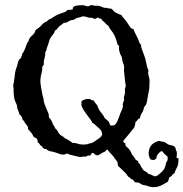

<svg xmlns="http://www.w3.org/2000/svg" viewBox="-20 -649 748 783"><path d="M696.3 -43.9Q697.3 -33.2 699.2 -33.2Q701.2 -33.2 701.2 -23.4Q701.2 -13.7 700.2 -8.8Q699.2 -3.9 703.6 -4.4Q708 -4.9 708 0Q708 22.5 701.7 33.7Q695.3 44.9 691.4 57.6Q684.6 60.5 681.6 65.9Q678.7 71.3 670.9 73.2Q668.9 78.1 668 82.5Q667 86.9 665 91.8Q655.3 96.7 644.5 103.5Q613.3 122.1 578.1 108.4Q573.2 106.4 567.9 106Q562.5 105.5 558.6 103.5Q554.7 101.6 552.2 99.6Q549.8 97.7 545.9 96.2Q542 94.7 538.6 95.2Q535.2 95.7 531.7 94.2Q528.3 92.8 525.9 88.9Q523.4 85 520.5 83Q512.7 81.1 510.7 77.1Q508.8 73.2 505.4 72.8Q502 72.3 499.5 66.9Q497.1 61.5 491.7 56.6Q486.3 51.8 481 45.9Q475.6 40 470.7 36.1Q465.8 32.2 460.9 27.3Q460.9 17.6 458 9.8Q454.1 4.9 451.2 1.5Q448.2 -2 443.4 -9.3Q438.5 -16.6 431.2 -23.4Q423.8 -30.3 418.9 -38.1Q416 -40 413.6 -36.6Q411.1 -33.2 408.7 -31.2Q406.2 -29.3 403.8 -28.8Q401.4 -28.3 397 -25.9Q392.6 -23.4 387.2 -19.5Q381.8 -15.6 376.5 -15.6Q371.1 -15.6 367.7 -19Q364.3 -22.5 359.4 -25.4Q352.5 -25.4 352.1 -21Q351.6 -16.6 347.7 -15.1Q343.8 -13.7 341.3 -14.6Q338.9 -15.6 334 -12.2Q329.1 -8.8 326.7 -10.3Q324.2 -11.7 316.4 -9.8Q308.6 -7.8 302.2 -9.3Q295.9 -10.7 292 -11.7Q288.1 -12.7 285.6 -13.2Q283.2 -13.7 278.3 -15.1Q273.4 -16.6 267.1 -17.6Q260.7 -18.6 254.9 -23.4Q239.3 -15.6 227.1 -20Q214.8 -24.4 204.1 -27.8Q193.4 -31.2 189.5 -31.2Q176.8 -33.2 168.9 -41Q160.2 -41 156.2 -44.9Q150.4 -53.7 148.9 -53.7Q147.5 -53.7 144 -57.6Q140.6 -61.5 139.2 -64.5Q137.7 -67.4 133.8 -67.4Q133.8 -83 127.9 -85.4Q122.1 -87.9 117.2 -90.8Q112.3 -104.5 93.8 -123Q95.7 -130.9 91.3 -135.7Q86.9 -140.6 83.5 -145.5Q80.1 -150.4 78.1 -154.3Q76.2 -158.2 72.3 -160.2Q71.3 -173.8 57.6 -184.6Q58.6 -190.4 54.2 -198.2Q49.8 -206.1 49.8 -213.4Q49.8 -220.7 42.5 -234.9Q35.2 -249 35.2 -290Q33.2 -299.8 34.2 -303.2Q35.2 -306.6 36.6 -314Q38.1 -321.3 39.1 -332.5Q40 -343.8 42 -354.5Q43.9 -365.2 47.4 -373.5Q50.8 -381.8 53.2 -394Q55.7 -406.2 67.4 -414.1Q65.4 -418.9 68.4 -421.4Q71.3 -423.8 70.3 -429.7Q78.1 -438.5 82 -450.2Q85.9 -461.9 90.8 -473.6Q97.7 -482.4 97.2 -484.4Q96.7 -486.3 100.6 -492.7Q104.5 -499 113.3 -506.3Q122.1 -513.7 125 -526.4Q146.5 -541 153.3 -550.8Q162.1 -558.6 165 -559.1Q168 -559.6 170.4 -561.5Q172.9 -563.5 177.2 -567.4Q181.6 -571.3 184.6 -571.8Q187.5 -572.3 189.9 -574.2Q192.4 -576.2 194.8 -577.6Q197.3 -579.1 204.1 -583.5Q210.9 -587.9 224.1 -592.8Q237.3 -597.7 243.7 -599.6Q250 -601.6 254.9 -608.4L271.5 -609.4Q277.3 -609.4 277.3 -615.2Q275.4 -627.9 319.3 -627.9L337.9 -623Q345.7 -625 353.5 -628.9Q362.3 -625 371.1 -625.5Q379.9 -626 385.7 -624.5Q391.6 -623 395.5 -621.1Q399.4 -619.1 402.8 -617.7Q406.2 -616.2 410.2 -617.2Q414.1 -618.2 419.4 -615.7Q424.8 -613.3 426.3 -614.3Q427.7 -615.2 432.6 -613.8Q437.5 -612.3 441.9 -606Q446.3 -599.6 452.6 -597.2Q459 -594.7 464.4 -591.8Q469.7 -588.9 475.6 -586.9Q478.5 -581.1 482.9 -576.7Q487.3 -572.3 490.2 -568.4Q493.2 -564.5 496.6 -560.1Q500 -555.7 507.8 -543Q515.6 -530.3 524.4 -530.3Q527.3 -521.5 531.2 -513.7L538.1 -500Q543 -491.2 546.4 -481Q549.8 -470.7 551.8 -469.7Q553.7 -468.8 554.7 -466.3Q555.7 -463.9 555.7 -460.4Q555.7 -457 558.6 -448.2Q561.5 -439.5 567.4 -424.8Q573.2 -410.2 576.2 -393.6Q579.1 -377 581.5 -371.6Q584 -366.2 585 -362.3Q585.9 -358.4 585 -356.4Q584 -354.5 584 -350.6L589.8 -324.2V-312.5L588.9 -290Q588.9 -285.2 587.4 -278.8Q585.9 -272.5 584 -262.7Q582 -252.9 579.6 -236.8Q577.1 -220.7 567.4 -211.9Q565.4 -198.2 559.1 -189Q552.7 -179.7 550.8 -167Q543.9 -165 540.5 -159.7Q537.1 -154.3 532.2 -150.4Q532.2 -140.6 527.3 -128.9Q517.6 -116.2 513.2 -111.3Q508.8 -106.4 503.4 -99.1Q498 -91.8 482.4 -74.2Q484.4 -64.5 491.2 -65.4Q490.2 -54.7 496.1 -50.8Q512.7 -37.1 517.6 -19.5Q522.5 -14.6 525.9 -9.3Q529.3 -3.9 532.7 1Q536.1 5.9 543.9 7.8Q542 13.7 545.9 16.1Q549.8 18.6 551.8 23.4Q553.7 28.3 557.6 34.2Q561.5 40 565.4 45.9Q582 53.7 585 60.5Q594.7 61.5 605.5 67.9Q616.2 74.2 629.9 60.5Q646.5 46.9 650.9 37.6Q655.3 28.3 657.2 14.6Q665 3.9 663.6 -0.5Q662.1 -4.9 665 -4.9Q663.1 -11.7 655.8 -17.1Q648.4 -22.5 646 -26.9Q643.6 -31.2 638.7 -33.2Q632.8 -30.3 625.5 -22Q618.2 -13.7 618.7 -8.3Q619.1 -2.9 615.2 -1Q608.4 6.8 593.8 1Q583 -15.6 587.4 -35.6Q591.8 -55.7 606.4 -64.9Q621.1 -74.2 631.8 -74.2Q639.6 -70.3 642.6 -71.3Q645.5 -72.3 651.9 -68.8Q658.2 -65.4 660.6 -63.5Q663.1 -61.5 667 -59.6Q670.9 -57.6 676.8 -56.6Q691.4 -55.7 696.3 -43.9ZM485.4 -361.3 486.3 -374Q486.3 -381.8 482.4 -391.1Q478.5 -400.4 478 -407.7Q477.5 -415 475.6 -418.9Q473.6 -422.9 472.2 -424.8Q470.7 -426.8 467.3 -438.5Q463.9 -450.2 465.8 -460.9Q457 -469.7 458 -470.7Q459 -471.7 457 -476.6Q455.1 -481.4 453.6 -487.3Q452.1 -493.2 446.8 -504.4Q441.4 -515.6 434.1 -524.4Q426.8 -533.2 421.9 -543.9Q415 -547.9 410.2 -553.7Q405.3 -559.6 401.9 -561.5Q398.4 -563.5 396.5 -566.4Q394.5 -573.2 388.7 -573.2Q382.8 -573.2 380.9 -578.1Q376 -576.2 373 -574.2Q370.1 -572.3 363.3 -572.3Q357.4 -577.1 349.6 -576.7Q341.8 -576.2 335 -579.1Q328.1 -582 322.3 -582H315.4Q308.6 -579.1 303.2 -578.1Q297.9 -577.1 293.5 -575.7Q289.1 -574.2 287.1 -572.3Q285.2 -570.3 281.7 -568.8Q278.3 -567.4 274.4 -567.4Q270.5 -567.4 265.1 -564.9Q259.8 -562.5 253.9 -558.6Q248 -554.7 241.2 -556.6Q236.3 -551.8 231.4 -548.8Q226.6 -545.9 221.7 -541.5Q216.8 -537.1 213.4 -531.7Q210 -526.4 204.1 -524.4Q202.1 -514.6 196.3 -508.3Q190.4 -502 186.5 -495.6Q182.6 -489.3 180.7 -482.4Q178.7 -475.6 176.8 -469.2Q174.8 -462.9 172.4 -457Q169.9 -451.2 168.9 -443.4Q164.1 -437.5 164.6 -430.7Q165 -423.8 161.1 -410.2Q157.2 -396.5 159.2 -386.7L152.3 -376Q153.3 -365.2 149.9 -353.5Q146.5 -341.8 145 -326.7Q143.6 -311.5 147.9 -290Q152.3 -268.6 153.3 -262.2Q154.3 -255.9 156.2 -251Q158.2 -246.1 157.7 -243.2Q157.2 -240.2 160.2 -230Q163.1 -219.7 169.4 -205.6Q175.8 -191.4 177.7 -186Q179.7 -180.7 179.2 -176.8Q178.7 -172.9 180.2 -169.9Q181.6 -167 185.1 -163.6Q188.5 -160.2 190.4 -155.8Q192.4 -151.4 194.3 -146.5Q196.3 -141.6 198.2 -137.7Q204.1 -131.8 203.6 -130.4Q203.1 -128.9 204.1 -127Q205.1 -125 208 -122.6Q210.9 -120.1 212.9 -118.2Q220.7 -100.6 230.5 -95.7Q240.2 -90.8 240.2 -88.9Q249 -82 250 -82.5Q251 -83 257.8 -78.6Q264.6 -74.2 268.6 -71.3Q272.5 -68.4 274.9 -66.9Q277.3 -65.4 280.3 -65.9Q283.2 -66.4 287.1 -65.4Q291 -64.5 295.9 -63.5Q300.8 -62.5 305.7 -60.5Q334 -57.6 342.8 -63.5Q345.7 -64.5 348.1 -64.5Q350.6 -64.5 355 -66.4Q359.4 -68.4 363.3 -70.8Q367.2 -73.2 377 -80.1Q398.4 -92.8 396.5 -104Q394.5 -115.2 388.2 -121.6Q381.8 -127.9 374.5 -134.3Q367.2 -140.6 363.8 -144Q360.4 -147.5 356.4 -147.5Q355.5 -153.3 350.6 -159.2Q345.7 -165 339.8 -173.8Q314.5 -206.1 311.5 -221.7Q313.5 -227.5 312 -230Q310.5 -232.4 311.5 -232.4Q313.5 -239.3 323.7 -242.7Q334 -246.1 341.3 -245.6Q348.6 -245.1 353 -241.7Q357.4 -238.3 362.3 -239.3Q365.2 -233.4 369.1 -228.5Q373 -223.6 377 -218.8Q381.8 -202.1 391.6 -190.9Q401.4 -179.7 408.2 -166Q424.8 -154.3 426.3 -147Q427.7 -139.6 429.7 -137.7Q446.3 -134.8 452.1 -143.6Q458 -152.3 460 -158.2Q461.9 -164.1 463.9 -168Q465.8 -171.9 468.3 -179.7Q470.7 -187.5 474.6 -195.3Q482.4 -211.9 481 -218.3Q479.5 -224.6 482.4 -231Q485.4 -237.3 486.3 -241.2Q486.3 -245.1 485.4 -248.5Q484.4 -252 487.3 -259.8Q490.2 -267.6 489.7 -273.9Q489.3 -280.3 489.3 -285.2Q490.2 -290 493.2 -298.8L490.2 -316.4Q489.3 -331.1 487.8 -340.8Q486.3 -350.6 485.4 -361.3Z"/></svg>

Font: Mountains of Christmas
Style: Bold
Weight: 700
Designer: Crystal Kluge
Foundry: Font Diner, Inc DBA Tart Workshop
Version: Version 1.002